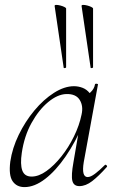

<svg xmlns="http://www.w3.org/2000/svg" viewBox="-20 -751 472 784"><path d="M80 13Q48 13 31.5 -11Q15 -35 22 -91Q30 -146 56.5 -200.5Q83 -255 120.5 -300Q158 -345 200.5 -372Q243 -399 282 -399Q300 -399 317 -392.5Q334 -386 346 -371Q358 -356 360 -332L322 -357Q333 -359 349 -373.5Q365 -388 368 -407Q370 -410 375.5 -409Q381 -408 380 -406L322 -89Q312 -28 338 -28Q350 -28 368 -41.5Q386 -55 408 -77Q411 -80 415 -76Q419 -72 416 -69Q383 -32 356.5 -11.5Q330 9 304 9Q281 9 275.5 -12.5Q270 -34 280 -89L304 -229L320 -246Q289 -172 248.5 -113Q208 -54 164.5 -20.5Q121 13 80 13ZM109 -30Q138 -30 169.5 -52.5Q201 -75 230.5 -112Q260 -149 282 -194Q304 -239 313 -283Q321 -318 305.5 -343Q290 -368 251 -367Q215 -366 176.5 -334Q138 -302 108.5 -248.5Q79 -195 69 -127Q62 -80 71 -55Q80 -30 109 -30ZM240 -475 203 -727Q203 -731 210 -731Q217 -731 226.5 -728.5Q236 -726 243 -722.5Q250 -719 250 -716V-476Q250 -474 245 -473Q240 -472 240 -475ZM350 -475 313 -727Q313 -731 320 -731Q327 -731 336.5 -728.5Q346 -726 353 -722.5Q360 -719 360 -716V-476Q360 -474 355 -473Q350 -472 350 -475Z"/></svg>

Font: Cormorant Infant Light
Style: Italic
Weight: 300
Italic angle: -10°
Designer: Christian Thalmann (Catharsis Fonts)
Foundry: Catharsis Fonts
Version: Version 4.001